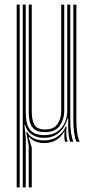

<svg xmlns="http://www.w3.org/2000/svg" viewBox="-20 -620 422 840"><path d="M79.5 200V-600H92.8V-126.8Q92.8 -75 111.8 -51.9Q130.8 -28.8 174 -28.8Q209.2 -28.8 231.4 -44.6Q253.5 -60.5 263.9 -84.9Q274.2 -109.2 274.2 -135.2V-600H287.5V-96.2Q287.5 -33.5 300.5 0H286.5Q281 -16.5 279.4 -38.1Q277.8 -59.8 278.2 -85.5Q278.5 -89 278.6 -92.9Q278.8 -96.8 278.8 -100.5H275Q265.8 -64.8 239.5 -40.8Q213.2 -16.8 171.5 -17Q141 -17 119.1 -31.6Q97.2 -46.2 89.8 -73.2H86.8L92.8 -17.5V200ZM53 200V-600H66.2V200ZM176.5 -41.8Q146 -41.8 130.9 -54Q115.8 -66.2 110.8 -86.1Q105.8 -106 105.8 -128.8V-600H119V-129.5Q119 -97.2 129.9 -75.4Q140.8 -53.5 178.2 -53.5Q215.8 -53.5 231.8 -77.6Q247.8 -101.8 247.8 -133.2V-600H261V-134Q261 -98.8 241.4 -70.2Q221.8 -41.8 176.5 -41.8ZM314.2 0Q300.8 -31.5 300.8 -96.2V-600H314V-96.2Q314 -64 317.8 -38.9Q321.5 -13.8 328.8 0ZM105.8 200 105.5 17 95 -41.8H99.5Q108.8 -23.8 128 -14.6Q147.2 -5.5 172.5 -5.5Q206.8 -5.5 232.4 -23.1Q258 -40.8 267.5 -66.8H271Q269.5 -47.2 270.4 -30.2Q271.2 -13.2 275.8 0H264.5Q261.8 -8.2 261.5 -19.8Q261.2 -31.2 262.8 -44.2H260.5Q233 5.8 173.2 5.8Q130 5.8 108.8 -20.2H105.2L119 25.5V200Z"/></svg>

Font: Big Shoulders Inline Display
Style: Regular
Weight: 400
Designer: Patric King
Foundry: XO Type Co
Version: Version 1.000